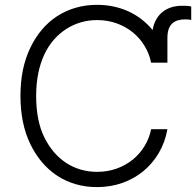

<svg xmlns="http://www.w3.org/2000/svg" viewBox="-20 -757 804 787"><path d="M63.9 -363.6Q63.9 -421.9 74 -470.7Q84.2 -519.5 104.4 -561.4Q124.3 -603 152 -635.7Q179.7 -668.3 214.5 -690.9Q249.3 -713.4 290.5 -725.3Q331.7 -737.2 378.2 -737.2Q414.4 -737.2 447.3 -729.9Q480.1 -722.7 508.9 -709.2Q537.6 -695.7 562 -676.5Q586.3 -657.3 605.5 -633.9Q609.7 -658.4 620.2 -677Q630.7 -695.7 646.3 -708.1Q661.9 -720.5 682 -726.9Q702.1 -733.3 725.5 -733.3Q735.8 -733.3 746.1 -733Q756.4 -732.6 763.8 -730.1V-675.1Q755.3 -677.6 739.7 -677.6Q722.7 -677.6 709.2 -673.7Q695.7 -669.7 686.1 -660.9Q676.5 -652 671.3 -637.3Q666.2 -622.5 666.2 -600.9V-500H599.4Q592 -537.3 572.4 -569.2Q552.9 -601.2 524 -624.6Q495 -648.1 457.9 -661.4Q420.8 -674.7 378.2 -674.7Q309.7 -674.7 252.5 -638.8Q224.1 -620.7 201 -594.5Q177.9 -568.2 161.8 -533.7Q145.6 -499.3 136.9 -456.9Q128.2 -414.4 128.2 -363.6Q128.2 -261.4 161.9 -193.5Q179 -159.1 201.9 -132.6Q224.8 -106.2 252.5 -88.4Q280.2 -70.7 311.8 -61.6Q343.4 -52.6 378.2 -52.6Q420.8 -52.6 457.9 -65.9Q495 -79.2 524 -102.6Q552.9 -126.1 572.4 -158Q592 -190 599.4 -227.3H666.2Q656.6 -173.7 630.9 -130Q605.1 -86.3 567.3 -55.2Q529.5 -24.1 481.2 -7.1Q432.9 9.9 378.2 9.9Q331.3 9.9 290.3 -2Q249.3 -13.8 214.7 -36.6Q180 -59.3 152.3 -92Q124.6 -124.6 104.4 -166.2Q63.9 -250 63.9 -363.6Z"/></svg>

Font: Inter P Light
Style: Regular
Weight: 300
Designer: Rasmus Andersson
Foundry: rsms
Version: Version 3.018;git-588b23468